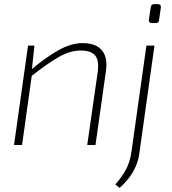

<svg xmlns="http://www.w3.org/2000/svg" viewBox="-20 -703 836 931"><path d="M381 -494Q423 -494 450 -479Q477 -464 488.5 -434.5Q500 -405 494 -361L443 0H403L454 -355Q461 -411 441 -434.5Q421 -458 371 -458Q319 -458 263 -425.5Q207 -393 130 -332L131 -365Q202 -425 263.5 -459.5Q325 -494 381 -494ZM147 -482 134 -360 135 -343 87 0H48L116 -482ZM729 -482 656 38Q652 72 638.5 103Q625 134 605 160Q585 186 560 208L539 191Q570 157 590 120.5Q610 84 617 36L690 -482ZM745 -683Q754 -683 757.5 -678.5Q761 -674 760 -666L751 -605Q750 -591 735 -591H718Q700 -591 702 -608L711 -668Q713 -683 728 -683Z"/></svg>

Font: Exo 2 ExtraLight
Style: Italic
Weight: 250
Italic angle: -8°
Designer: Natanael Gama
Foundry: Natanael Gama
Version: Version 2.010